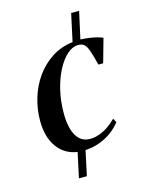

<svg xmlns="http://www.w3.org/2000/svg" viewBox="-118 -725 717 933"><g transform="rotate(-15 240.5 -259.0)"><path d="M161 134.5 188 9Q124 -0.5 87.5 -51.5Q51 -102.5 51 -184.5Q51 -242.5 67.8 -298Q84.5 -353.5 117 -399.2Q149.5 -445 196.2 -475.5Q243 -506 302.5 -513L332.5 -651.5H372.5L342.5 -515.5Q362 -515 382.2 -512.2Q402.5 -509.5 420.8 -505.2Q439 -501 453 -494.5L419.5 -375H395.5Q383.5 -422.5 374.8 -447.8Q366 -473 355 -482.8Q344 -492.5 324.5 -492.5Q296.5 -492.5 269.5 -468.8Q242.5 -445 220.2 -403.2Q198 -361.5 184.8 -306.5Q171.5 -251.5 171.5 -189Q171.5 -142.5 181.5 -108.2Q191.5 -74 211.8 -55.2Q232 -36.5 263 -36.5Q287.5 -36.5 311.2 -45.2Q335 -54 356.8 -68.8Q378.5 -83.5 396.5 -102.5L407.5 -82.5Q390 -59.5 363.8 -39.2Q337.5 -19 303.5 -5.8Q269.5 7.5 227.5 10L201 134.5Z"/></g></svg>

Font: Merriweather 144pt Medium
Style: Italic
Weight: 500
Italic angle: -7.8°
Version: Version 2.101